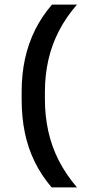

<svg xmlns="http://www.w3.org/2000/svg" viewBox="-20 -695 383 838"><path d="M176 -293.5V-262Q176 -188.5 191 -121.2Q206 -54 237.2 6.8Q268.5 67.5 316 123H205.5Q160.5 70.5 131.5 11.2Q102.5 -48 88.5 -115.5Q74.5 -183 74.5 -260.5V-295Q74.5 -371 89 -437.8Q103.5 -504.5 132.8 -563.8Q162 -623 207 -675H316Q268.5 -620.5 237.2 -560Q206 -499.5 191 -433Q176 -366.5 176 -293.5Z"/></svg>

Font: Anek Gujarati SemiExpanded Medium
Style: Regular
Weight: 500
Width: 6
Designer: Mrunmayee Ghaisas (Gujarati), Yesha Goshar (Latin)
Foundry: Ek Type
Version: Version 1.003